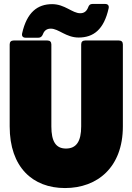

<svg xmlns="http://www.w3.org/2000/svg" viewBox="-20 -945 670 972"><path d="M29 -720V-305C29 -98 146 7 309 7C473 7 602 -98 602 -305V-720C602 -733 595 -740 582 -740H411C398 -740 391 -733 391 -720V-305C391 -230 367 -193 314 -193C262 -193 240 -230 240 -305V-720C240 -733 233 -740 220 -740H49C36 -740 29 -733 29 -720ZM110 -754H174C186 -754 192 -760 197 -771C204 -791 218 -800 237 -800C277 -800 314 -755 378 -755C453 -755 506 -795 530 -903C533 -917 526 -925 512 -925H448C436 -925 430 -919 426 -907C418 -887 405 -878 386 -878C346 -878 308 -924 244 -924C170 -924 116 -883 92 -776C89 -762 96 -754 110 -754Z"/></svg>

Font: Malmofest Black-Rounded
Style: Regular
Weight: 800
Designer: Jonny Pinhorn (Poppins), Kolossal
Version: Version 1.004;Glyphs 3.1.2 (3151)